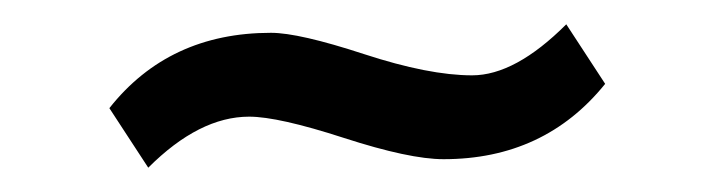

<svg xmlns="http://www.w3.org/2000/svg" viewBox="-20 -359 588 158"><path d="M185 -263Q144 -263 102 -221L70 -270Q119 -332 203 -332Q226 -332 279.5 -314.5Q333 -297 368.5 -297Q404 -297 446 -339L478 -290Q428 -228 345 -228Q317 -228 263 -245.5Q209 -263 185 -263Z"/></svg>

Font: Galdeano
Style: Regular
Weight: 400
Designer: Dario Manuel Muhafara
Foundry: Dario Manuel Muhafara
Version: Version 1.001